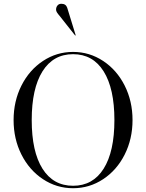

<svg xmlns="http://www.w3.org/2000/svg" viewBox="-20 -981 774 1017"><path d="M682 -345Q682 -245 640.5 -162.5Q599 -80 526.5 -32Q454 16 367 16Q280 16 207.5 -32Q135 -80 93.5 -162.5Q52 -245 52 -345Q52 -445 93.5 -527.5Q135 -610 207.5 -658Q280 -706 367 -706Q454 -706 526.5 -658Q599 -610 640.5 -527.5Q682 -445 682 -345ZM367 3Q472 3 529 -87.5Q586 -178 586 -345Q586 -512 529 -603Q472 -694 367 -694Q262 -694 205 -603Q148 -512 148 -345Q148 -178 205 -87.5Q262 3 367 3ZM378 -793 313 -875 299 -893Q286 -908 281.5 -915.5Q277 -923 277 -930Q277 -943 284.5 -952Q292 -961 305 -961Q329 -961 336 -940L381 -794Z"/></svg>

Font: Libre Caslon Display
Style: Regular
Weight: 400
Designer: Pablo Impallari, Rodrigo Fuenzalida
Foundry: Pablo Impallari, Rodrigo Fuenzalida
Version: Version 1.100; ttfautohint (v1.6) -l 8 -r 50 -G 200 -x 14 -D